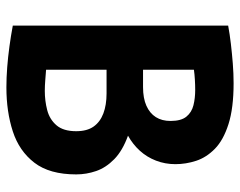

<svg xmlns="http://www.w3.org/2000/svg" viewBox="-95 -646 750 600"><g transform="rotate(90 280.0 -346.0)"><path d="M253 9Q223 9 190.5 6.5Q158 4 125 -0.5Q92 -5 60 -11V-684Q87 -689 117 -692.5Q147 -696 178.5 -698.5Q210 -701 240 -701Q318 -701 368 -685Q418 -669 445 -642.5Q472 -616 482.5 -584Q493 -552 493 -519Q493 -487 482 -458.5Q471 -430 451 -408Q431 -386 404 -371Q451 -354 477.5 -328Q504 -302 514.5 -271.5Q525 -241 525 -209Q525 -126 488.5 -78.5Q452 -31 390.5 -11Q329 9 253 9ZM264 -111Q295 -111 324 -118.5Q353 -126 371.5 -147.5Q390 -169 390 -209Q390 -243 375.5 -263.5Q361 -284 334.5 -294Q308 -304 272 -304H198V-115Q212 -114 230 -112.5Q248 -111 264 -111ZM198 -418H252Q287 -418 310.5 -428.5Q334 -439 346 -458Q358 -477 358 -504Q358 -537 344.5 -553.5Q331 -570 309 -575.5Q287 -581 261 -581Q246 -581 229 -580Q212 -579 198 -577Z"/></g></svg>

Font: Ubuntu Sans Mono
Style: Regular
Weight: 400
Monospace: yes
Designer: Dalton Maag Ltd
Foundry: Dalton Maag Ltd
Version: Version 1.006